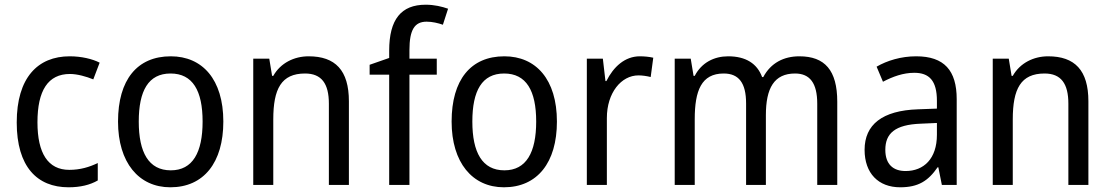

<svg xmlns="http://www.w3.org/2000/svg" viewBox="-20 -785 4715 815"><path d="M271 10C321 10 362 0 395 -19V-93C360 -76 321 -64 274 -64C184 -64 139 -134 139 -266C139 -401 184 -471 277 -471C308 -471 347 -460 376 -448L403 -519C372 -535 325 -546 276 -546C140 -546 51 -455 51 -265C51 -78 137 10 271 10Z M928 -269C928 -448 839 -546 705 -546C562 -546 481 -446 481 -269C481 -95 569 10 703 10C845 10 928 -95 928 -269ZM569 -269C569 -400 610 -473 704 -473C798 -473 840 -400 840 -269C840 -138 798 -62 705 -62C611 -62 569 -138 569 -269Z M1290 -546C1229 -546 1171 -518 1140 -463H1135L1123 -536H1055V0H1140V-278C1140 -408 1174 -473 1275 -473C1345 -473 1376 -430 1376 -345V0H1461V-355C1461 -487 1403 -546 1290 -546Z M1834 -468V-536H1718V-572C1718 -659 1740 -693 1791 -693C1815 -693 1840 -687 1860 -680L1882 -748C1856 -757 1824 -765 1787 -765C1683 -765 1632 -703 1632 -570V-539L1549 -510V-468H1632V0H1718V-468Z M2344 -269C2344 -448 2255 -546 2121 -546C1978 -546 1897 -446 1897 -269C1897 -95 1985 10 2119 10C2261 10 2344 -95 2344 -269ZM1985 -269C1985 -400 2026 -473 2120 -473C2214 -473 2256 -400 2256 -269C2256 -138 2214 -62 2121 -62C2027 -62 1985 -138 1985 -269Z M2696 -546C2632 -546 2584 -501 2554 -441H2550L2539 -536H2471V0H2556V-284C2556 -391 2617 -465 2690 -465C2707 -465 2727 -462 2742 -458L2753 -540C2736 -544 2715 -546 2696 -546Z M3373 -546C3307 -546 3252 -518 3220 -458H3215C3194 -515 3146 -546 3071 -546C3011 -546 2958 -519 2929 -463H2924L2912 -536H2844V0H2929V-279C2929 -400 2957 -473 3052 -473C3116 -473 3147 -433 3147 -346V0H3231V-296C3231 -411 3266 -473 3355 -473C3418 -473 3449 -432 3449 -345V0H3534V-353C3534 -487 3481 -546 3373 -546Z M3869 -546C3805 -546 3746 -528 3701 -502L3728 -438C3770 -460 3814 -476 3861 -476C3924 -476 3957 -443 3957 -357V-324L3877 -321C3725 -316 3650 -256 3650 -149C3650 -49 3709 10 3801 10C3878 10 3920 -17 3960 -75H3963L3978 0H4041V-364C4041 -486 3988 -546 3869 -546ZM3889 -260 3957 -263V-213C3957 -111 3901 -59 3824 -59C3772 -59 3738 -87 3738 -149C3738 -218 3778 -256 3889 -260Z M4429 -546C4368 -546 4310 -518 4279 -463H4274L4262 -536H4194V0H4279V-278C4279 -408 4313 -473 4414 -473C4484 -473 4515 -430 4515 -345V0H4600V-355C4600 -487 4542 -546 4429 -546Z"/></svg>

Font: Noto Sans Bengali UI SemiCondensed
Style: Regular
Weight: 400
Width: 4
Designer: Jelle Bosma - Monotype Design Team
Foundry: Monotype Imaging Inc.
Version: Version 2.003